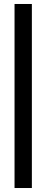

<svg xmlns="http://www.w3.org/2000/svg" viewBox="-20 -755 233 964"><path d="M53 189V-735H140V189Z"/></svg>

Font: Piazzolla SC ExtraBold
Style: Regular
Weight: 800
Designer: Juan Pablo del Peral
Foundry: Huerta Tipografica
Version: Version 1.330